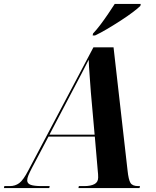

<svg xmlns="http://www.w3.org/2000/svg" viewBox="-77 -954 790 974"><path d="M-57 0 -55 -10H-27Q0 -10 20.5 -25Q41 -40 67 -90L397 -714H499L570 -90Q575 -42 585 -26Q595 -10 624 -10H633L631 0H321L323 -10H351Q383 -10 402 -20Q421 -30 421 -54Q421 -62 420.5 -70.5Q420 -79 419 -87L404 -261H169L85 -102Q73 -79 67 -64.5Q61 -50 61 -39Q61 -23 78.5 -16.5Q96 -10 134 -10H175L173 0ZM288 -488 174 -271H403L384 -485Q381 -529 377.5 -573.5Q374 -618 373 -651Q357 -619 337 -581Q317 -543 288 -488ZM395 -784Q413 -803 433 -829.5Q453 -856 471.5 -883.5Q490 -911 505 -934H637L635 -924Q623 -912 596.5 -892Q570 -872 536 -850Q502 -828 467.5 -807.5Q433 -787 405 -774H393Z"/></svg>

Font: Noto Serif Display SemiCondensed
Style: Bold Italic
Weight: 700
Width: 4
Italic angle: -12°
Designer: Monotype Design Team
Foundry: Monotype Imaging Inc.
Version: Version 2.009